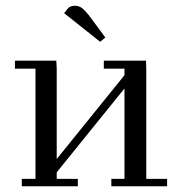

<svg xmlns="http://www.w3.org/2000/svg" viewBox="-20 -651 624 671"><path d="M32.2 -411.1V-439H176.8L178.2 -411.1V-95.2L415 -388.2V-411.1H342.8V-439H490.2L491.2 -411.1V-25.9H564V0H369.1V-25.9H415V-341.8L178.2 -48.8V-25.9H252V0H56.2V-25.9H104V-411.1ZM204.1 -605 219.2 -624Q229 -630.9 241.2 -630.9Q255.4 -630.9 265.6 -623.5Q275.9 -616.2 291 -597.2L348.1 -520L330.1 -504.9Z"/></svg>

Font: Dehuti Alt
Style: Book
Weight: 400
Version: Version 1.2